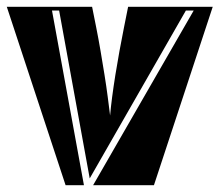

<svg xmlns="http://www.w3.org/2000/svg" viewBox="-22 -545 646 565"><path d="M252 0 548 -514H525L242 -20L152 -514H131L225 0H171L-2 -525H249L261 -465Q268 -430 274 -394.5Q280 -359 285.5 -325Q291 -291 295 -260Q299 -229 302 -205Q304 -229 308 -259.5Q312 -290 317.5 -324.5Q323 -359 329.5 -394.5Q336 -430 343 -465L355 -525H604L431 0Z"/></svg>

Font: J.M. Nexus Grotesque
Style: Regular
Weight: 900
Designer: deFharo
Foundry: deFharo
Version: Version 3.003